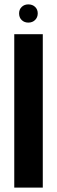

<svg xmlns="http://www.w3.org/2000/svg" viewBox="-20 -855 260 875"><path d="M45 -699V0H175V-699ZM67 -794Q67 -775 79 -763.5Q91 -752 109 -752Q128 -752 140 -764Q152 -776 152 -794Q152 -812 140 -823.5Q128 -835 109 -835Q91 -835 79 -823.5Q67 -812 67 -794Z"/></svg>

Font: Moniqa Black
Style: Regular
Weight: 900
Designer: Rajesh Rajput
Foundry: Rajesh Rajput
Version: Version 1.000